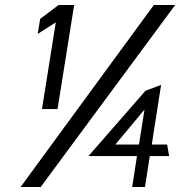

<svg xmlns="http://www.w3.org/2000/svg" viewBox="-20 -744 717 764"><path d="M130 -609 202 -655 147 -310H209L275 -724H213L140 -669ZM62 0H142L677 -724H592ZM332 -123H525L506 0H557L576 -123H653L645 -169H584L621 -406L559 -383ZM439 -169 555 -308 533 -169Z"/></svg>

Font: Charger Sport
Style: ExtObl
Weight: 400
Designer: Jasper
Foundry: Cannot Into Space Fonts
Version: Version 1.1